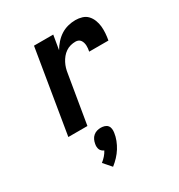

<svg xmlns="http://www.w3.org/2000/svg" viewBox="-184 -653 968 1037"><g transform="rotate(-30 300.0 -134.0)"><path d="M90 0 176 -520H296L281 -431Q293 -452 310 -471Q327 -490 347.5 -503Q368 -516 391.5 -522Q415 -528 438 -528Q459 -528 479 -522Q499 -516 512.5 -501.5Q526 -487 533.5 -467.5Q541 -448 543 -428Q545 -408 543.5 -386Q542 -364 538 -343H418Q420 -352 421 -361.5Q422 -371 421.5 -380Q421 -389 418.5 -397.5Q416 -406 411 -413Q406 -420 398 -423.5Q390 -427 381 -427Q365 -427 349.5 -423Q334 -419 320 -409.5Q306 -400 295.5 -387Q285 -374 277.5 -359.5Q270 -345 265.5 -329.5Q261 -314 259 -299L209 0ZM219 260 177 212Q191 201 202.5 188Q214 175 222 160Q215 157 208.5 151.5Q202 146 199 138.5Q196 131 195.5 122Q195 113 197 104Q199 92 204.5 80Q210 68 220 59.5Q230 51 242 47.5Q254 44 266 44Q278 44 289.5 47.5Q301 51 308 59.5Q315 68 316.5 80Q318 92 316 104Q313 126 304.5 148Q296 170 283.5 190Q271 210 254.5 227.5Q238 245 219 260Z"/></g></svg>

Font: Zed Sans Extended
Style: Bold Italic
Weight: 700
Width: 7
Italic angle: -9°
Designer: Belleve Invis
Foundry: Belleve Invis
Version: Version 1.0.0; ttfautohint (v1.8.4)